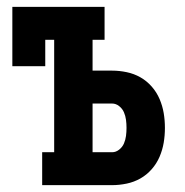

<svg xmlns="http://www.w3.org/2000/svg" viewBox="-20 -540 540 560"><path d="M103 0V-96H138V-424H112V-347H16V-520H285V-424H250V-334H307Q328 -334 349.5 -329.5Q371 -325 389.5 -314.5Q408 -304 422.5 -287.5Q437 -271 445.5 -251Q454 -231 457.5 -210Q461 -189 461 -167Q461 -145 457.5 -124Q454 -103 445.5 -83Q437 -63 422.5 -46.5Q408 -30 389.5 -19.5Q371 -9 349.5 -4.5Q328 0 307 0ZM307 -96Q318 -96 327.5 -103.5Q337 -111 341.5 -121.5Q346 -132 347.5 -143.5Q349 -155 349 -167Q349 -179 347.5 -190.5Q346 -202 341.5 -212.5Q337 -223 327.5 -230.5Q318 -238 307 -238H250V-96Z"/></svg>

Font: Iosevka Gothic
Style: Bold
Weight: 700
Monospace: yes
Designer: Belleve Invis
Foundry: Belleve Invis
Version: Version 15.5.1; ttfautohint (v1.8.4)